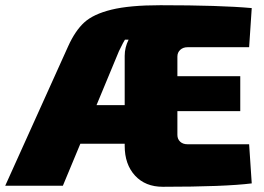

<svg xmlns="http://www.w3.org/2000/svg" viewBox="-39 -712 1013 736"><path d="M916 -159 926 -9Q822 4 585 4Q518 4 478.5 -39Q439 -82 439 -153V-161H269L202 0H-19L222 -534Q249 -594 284 -626Q319 -658 388.5 -675Q458 -692 576 -692Q805 -692 926 -681L916 -531H680Q663 -531 652 -521Q641 -511 641 -495V-420H882V-286H641V-195Q641 -179 651.5 -169Q662 -159 680 -159ZM439 -309V-498Q439 -530 454 -560H440Q436 -555 417 -516L331 -309Z"/></svg>

Font: Exo 2.0 Black
Style: Regular
Weight: 900
Designer: Natanael Gama
Version: Version 1.001;PS 001.001;hotconv 1.0.70;makeotf.lib2.5.58329